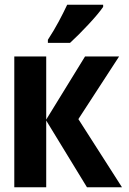

<svg xmlns="http://www.w3.org/2000/svg" viewBox="-20 -786 540 806"><path d="M40 0V-549H174V-284L337 -549H480L309 -286L492 0H345L174 -280V0ZM181 -606H274Q309 -638 351 -683Q393 -728 413 -757V-766H262Q246 -732 226.5 -695.5Q207 -659 181 -619Z"/></svg>

Font: Noto Sans Mono Condensed Extra
Style: Regular
Weight: 800
Width: 3
Designer: Monotype Design Team
Foundry: Monotype Imaging Inc.
Version: Version 1.900